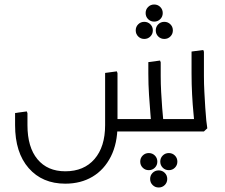

<svg xmlns="http://www.w3.org/2000/svg" viewBox="-20 -584 998 853"><path d="M270 232Q168 232 107.5 163Q47 94 47 -28H102Q102 70 146.5 123.5Q191 177 270 177Q353 177 400 122.5Q447 68 447 -28H502Q502 53 472.5 111.5Q443 170 391 201Q339 232 270 232ZM47 -28V-82L99 -89L102 -81V-28ZM447 -28V-260L499 -267L502 -259V-28ZM469 0V-55H851V0ZM652 0V-32Q651 -46 648 -81.5Q645 -117 642 -163Q639 -209 639 -257V-308L691 -315L694 -307V-247Q694 -211 696 -174.5Q698 -138 700.5 -105Q703 -72 705.5 -48.5Q708 -25 709 -14L694 0ZM843 0 844 -32Q843 -46 839.5 -81.5Q836 -117 833.5 -163Q831 -209 831 -257V-355L883 -362L886 -354V-247Q886 -211 888 -174.5Q890 -138 892 -105Q894 -72 896.5 -48.5Q899 -25 901 -14L886 0ZM621 -411Q605 -411 594 -422Q583 -433 583 -449Q583 -465 594 -476Q605 -487 621 -487Q637 -487 648 -476Q659 -465 659 -449Q659 -433 648 -422Q637 -411 621 -411ZM710 -411Q694 -411 683 -422Q672 -433 672 -449Q672 -465 683 -476Q694 -487 710 -487Q726 -487 737 -476Q748 -465 748 -449Q748 -433 737 -422Q726 -411 710 -411ZM665 -488Q649 -488 638 -499Q627 -510 627 -526Q627 -542 638 -553Q649 -564 665 -564Q681 -564 692 -553Q703 -542 703 -526Q703 -510 692 -499Q681 -488 665 -488ZM641 172Q625 172 614 161Q603 150 603 134Q603 118 614 107Q625 96 641 96Q657 96 668 107Q679 118 679 134Q679 150 668 161Q657 172 641 172ZM730 172Q714 172 703 161Q692 150 692 134Q692 118 703 107Q714 96 730 96Q746 96 757 107Q768 118 768 134Q768 150 757 161Q746 172 730 172ZM685 249Q669 249 658 238Q647 227 647 211Q647 195 658 184Q669 173 685 173Q701 173 712 184Q723 195 723 211Q723 227 712 238Q701 249 685 249Z"/></svg>

Font: Fustat Light
Style: Regular
Weight: 300
Designer: Mohamed Gaber, Khaled Hosny, Laura Garcia Mut
Foundry: Kief Type Foundry, Alif Type Foundry, Hard Type Foundry
Version: Version 1.007